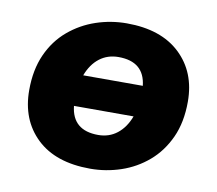

<svg xmlns="http://www.w3.org/2000/svg" viewBox="-63 -576 745 660"><g transform="rotate(10 309.5 -246.0)"><path d="M291 11Q170 11 104 -52Q38 -115 38 -219Q38 -290 62 -343.5Q86 -397 128 -432.5Q170 -468 222 -485.5Q274 -503 329 -503Q449 -503 515.5 -440Q582 -377 582 -274Q582 -202 557.5 -148.5Q533 -95 491.5 -59.5Q450 -24 398 -6.5Q346 11 291 11ZM321 -384Q283 -384 255 -362.5Q227 -341 212 -301H420Q411 -384 321 -384ZM298 -108Q336 -108 364 -130Q392 -152 407 -192H199Q208 -108 298 -108Z"/></g></svg>

Font: Nunito Black
Style: Italic
Weight: 900
Italic angle: -9°
Designer: Vernon Adams
Foundry: Vernon Adams
Version: Version 3.601; ttfautohint (v1.8.2.53-6de2)